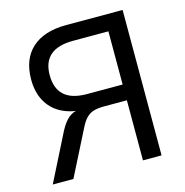

<svg xmlns="http://www.w3.org/2000/svg" viewBox="-106 -818 882 917"><g transform="rotate(-15 335.0 -359.5)"><path d="M43 0 161 -234Q182 -274 205 -293Q228 -312 259 -314L278 -315L275 -308Q213 -310 167.5 -334.5Q122 -359 97.5 -404Q73 -449 73 -510Q73 -611 132.5 -665Q192 -719 301 -719H581V0H489V-297H377Q348 -297 327 -291.5Q306 -286 290 -270.5Q274 -255 260 -227L145 0ZM313 -375H489V-638H315Q239 -638 201.5 -605.5Q164 -573 164 -508Q164 -442 201 -408.5Q238 -375 313 -375Z"/></g></svg>

Font: Nunitoga
Style: Medium
Weight: 500
Designer: Vernon Adams
Foundry: Vernon Adams
Version: Version 1.0